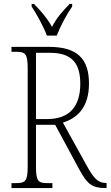

<svg xmlns="http://www.w3.org/2000/svg" viewBox="-20 -951 559 971"><path d="M217 -771H267C284 -816 318 -880 345 -918V-931H332C293 -891 267 -861 243 -815C217 -861 191 -891 152 -931H140V-918C165 -880 201 -816 217 -771ZM38 0H245V-25H220C173 -25 162 -35 162 -108V-320H259L382 -92C422 -20 445 0 514 0H519V-26H513C476 -26 453 -51 421 -109L298 -331C366 -352 430 -403 430 -528C430 -654 371 -714 227 -714H38V-689H61C108 -689 120 -679 120 -606V-108C120 -35 108 -25 61 -25H38ZM220 -349H162V-684H232C347 -684 386 -628 386 -527C386 -413 331 -349 220 -349Z"/></svg>

Font: Noto Serif Hebrew Condensed ExtraLight
Style: Regular
Weight: 200
Width: 3
Designer: Monotype Design Team
Foundry: Monotype Imaging Inc.
Version: Version 2.004